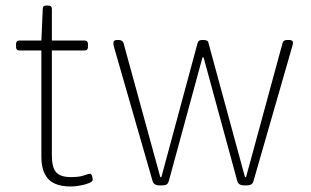

<svg xmlns="http://www.w3.org/2000/svg" viewBox="-20 -670 1129 696"><path d="M236 6Q201 6 177.5 -5Q154 -16 142 -40Q130 -64 130 -101V-487H50Q38 -487 38 -501V-509Q38 -523 50 -523H130L135 -638Q135 -645 138.5 -647.5Q142 -650 150 -650H153Q161 -650 164.5 -647Q168 -644 168 -638V-523H287Q299 -523 299 -509V-501Q299 -487 287 -487H168V-107Q168 -62 184 -45Q200 -28 237 -28Q268 -28 284 -34Q300 -40 307 -40Q309 -40 311 -37.5Q313 -35 314 -31.5Q315 -28 315.5 -24.5Q316 -21 316 -18Q316 -12 303 -6.5Q290 -1 271.5 2.5Q253 6 236 6Z M558 2Q548 2 541.5 -2Q535 -6 533 -14L394 -497Q393 -500 392 -505Q391 -510 391 -513Q391 -520 394.5 -522.5Q398 -525 404 -525H411Q418 -525 422.5 -521.5Q427 -518 428 -513L561 -28H565L696 -513Q698 -520 702 -522.5Q706 -525 713 -525H719Q726 -525 730.5 -522.5Q735 -520 736 -513L868 -28H872L1004 -513Q1006 -520 1010 -522.5Q1014 -525 1021 -525H1028Q1034 -525 1038 -523Q1042 -521 1042 -514Q1042 -511 1040.5 -505.5Q1039 -500 1038 -497L899 -14Q897 -6 891 -2Q885 2 874 2H866Q855 2 848.5 -2Q842 -6 840 -14L718 -462H714L592 -14Q589 -4 583.5 -1Q578 2 567 2Z"/></svg>

Font: Asap Thin
Style: Regular
Weight: 250
Designer: Pablo Cosgaya
Foundry: Omnibus-Type
Version: Version 3.001